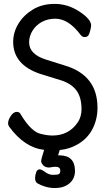

<svg xmlns="http://www.w3.org/2000/svg" viewBox="-20 -739 540 975"><path d="M258.8 215.8Q211.9 215.8 169.9 191.9Q158.2 184.1 158.2 166Q158.2 150.9 163.6 136Q168.9 121.1 181.2 121.1Q189.9 121.1 204.1 130.9Q226.1 148.9 249 148.9Q272 148.9 279.1 145Q286.1 141.1 286.1 127.9Q286.1 107.9 262.2 107.9Q251 107.9 230 111.8Q210 111.8 199.5 100.3Q189 88.9 189 79.1Q189 69.8 204.1 22Q105 11.2 26.9 -95.2Q21 -104 21 -111.8Q21 -129.9 34.9 -150.4Q48.8 -170.9 64.9 -170.9Q79.1 -170.9 84 -160.2Q140.1 -65.9 191.9 -58.1Q221.2 -50.8 247.1 -50.8Q328.1 -50.8 374 -116.2Q394 -146 394 -184.1Q394 -245.1 367.9 -280Q341.8 -314.9 288.8 -331.5Q235.8 -348.1 184.1 -363.8Q46.9 -410.2 46.9 -525.9Q46.9 -575.2 73.5 -618.7Q100.1 -662.1 147 -690.7Q193.8 -719.2 257.8 -719.2Q324.2 -719.2 383.5 -680.2Q442.9 -641.1 442.9 -608.9Q442.9 -606 440.4 -593.5Q438 -581.1 432.4 -565.9Q426.8 -550.8 410.2 -550.8Q397.9 -550.8 390.1 -561Q328.1 -644 261.2 -644Q222.2 -644 192.1 -627.4Q162.1 -610.8 145 -583Q127.9 -555.2 127.9 -523.9Q127.9 -462.9 214.8 -436L311 -405.8Q475.1 -356 475.1 -191.9Q475.1 -133.8 450 -84.5Q424.8 -35.2 374 -5.9Q333 18.1 283.2 22.9L274.9 49.8H280.8Q360.8 49.8 360.8 128.9Q360.8 168 333 191.9Q305.2 215.8 258.8 215.8Z"/></svg>

Font: LXGW WenKai Mono GB Screen
Style: Regular
Weight: 400
Monospace: yes
Designer: LXGW / Fontworks Inc.
Foundry: LXGW / Fontworks Inc.
Version: Version 1.510;January 18,2025